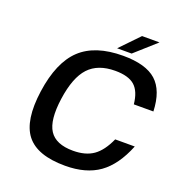

<svg xmlns="http://www.w3.org/2000/svg" viewBox="-154 -1002 1085 1153"><g transform="rotate(20 388.0 -425.0)"><path d="M617.7 -231.9H742.7Q689.5 -99.6 605.5 -39.8Q521.5 20 388.2 20Q209.5 20 140.6 -68.1Q71.8 -156.2 99.1 -350.1Q126.5 -543.9 220.2 -632.1Q314 -720.2 492.2 -720.2Q637.2 -720.2 704.1 -660.2Q771 -600.1 775.9 -467.8H650.9Q642.6 -548.8 602.5 -584Q562.5 -619.1 478 -619.1Q367.7 -619.1 308.8 -555.7Q250 -492.2 230 -350.1Q210 -208 251 -144.5Q292 -81.1 402.3 -81.1Q481.9 -81.1 531.7 -116Q581.5 -150.9 617.7 -231.9ZM441.4 -750 557.1 -870.1H668.5L534.2 -750Z"/></g></svg>

Font: Fivo Sans Med
Style: Regular
Weight: 450
Designer: Alexander Slobzheninov
Foundry: Alexander Slobzheninov
Version: 1.0